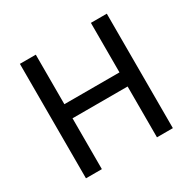

<svg xmlns="http://www.w3.org/2000/svg" viewBox="-154 -856 1019 1014"><g transform="rotate(-30 355.0 -349.0)"><path d="M523 0H620V-698H523V-396H187V-698H90V0H187V-310H523Z"/></g></svg>

Font: IBM Plex Thai Looped Text
Style: Regular
Weight: 450
Designer: Mike Abbink, Paul van der Laan, Pieter van Rosmalen, Ben Mitchell, Mark Frömberg
Foundry: Bold Monday
Version: Version 1.0